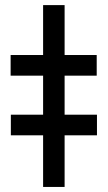

<svg xmlns="http://www.w3.org/2000/svg" viewBox="-20 -739 425 759"><path d="M235.4 -718.8V-521.5H362.3V-439.9H235.4V-285.6H363.3V-204.1H235.4V0H150.4V-204.1H22.9V-285.6H150.4V-439.9H22V-521.5H150.4V-718.8Z"/></svg>

Font: Interop SemBd
Style: Regular
Weight: 600
Designer: Rasmus Andersson, Google, Jang Haemin
Foundry: jhaemin
Version: Version 1.007